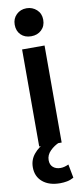

<svg xmlns="http://www.w3.org/2000/svg" viewBox="-104 -777 448 1027"><g transform="rotate(-10 120.0 -263.5)"><path d="M59 0V-527H181V0ZM120 -588Q85 -588 64 -609Q43 -630 43 -664Q43 -697 65 -718.5Q87 -740 120 -740Q152 -740 175 -719Q198 -698 198 -664Q198 -630 176 -609Q154 -588 120 -588ZM136 213Q76 213 41 183.5Q6 154 6 104Q6 63 31.5 32.5Q57 2 93 -14L169 -3Q140 9 118 31Q96 53 96 81Q96 106 111.5 119.5Q127 133 152 133Q163 133 174 130Q185 127 196 122L210 196Q192 206 173.5 209.5Q155 213 136 213Z"/></g></svg>

Font: Onest SemiBold
Style: Regular
Weight: 600
Designer: Dmitri Voloshin, Andrey Kudryavtsev
Foundry: Dmitri Voloshin, Andrey Kudryavtsev
Version: Version 1.000;gftools[0.9.33]